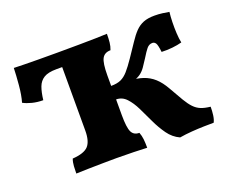

<svg xmlns="http://www.w3.org/2000/svg" viewBox="-85 -596 875 737"><g transform="rotate(-20 352.0 -227.5)"><path d="M536.8 9Q509 -3.6 490.3 -29.8Q471.6 -56 457.1 -87Q442.6 -118 428.7 -146.5Q414.8 -175 397.4 -193.6Q380 -212.2 355.6 -212.2V-267.4Q380 -267.4 395.6 -274.4Q411.2 -281.4 425.4 -297.5Q439.6 -313.6 458.8 -341.8Q480.4 -373.2 495.5 -396.3Q510.6 -419.4 525.1 -434.4Q539.6 -449.4 557.9 -456.8Q576.2 -464.2 603.6 -464.2Q621.4 -464.2 636.5 -462.1Q651.6 -460 663 -458Q660.8 -440.8 660.2 -417.5Q659.6 -394.2 660.8 -371.6Q662 -349 665.6 -332.2Q648.4 -327.4 626.3 -325.1Q604.2 -322.8 582.2 -323.8Q578.8 -353.6 573.5 -361Q568.2 -368.4 560.2 -368.4Q546.6 -368.4 537.1 -356.8Q527.6 -345.2 514.2 -323Q502.4 -304.4 493.4 -291.6Q484.4 -278.8 472.8 -270.2Q461.2 -261.6 442 -256L425.8 -263.4Q458.4 -261.6 483.1 -253.4Q507.8 -245.2 527.1 -227.8Q546.4 -210.4 562.8 -181.2Q582.2 -146.6 595.4 -124.5Q608.6 -102.4 620.9 -89.6Q633.2 -76.8 648.3 -70.6Q663.4 -64.4 687.2 -61.8Q687.2 -44.6 685 -27.8Q682.8 -11 677 0Q661.6 0 637.5 0.5Q613.4 1 586.9 3Q560.4 5 536.8 9ZM114.8 3Q114.8 -10.4 115.8 -26.7Q116.8 -43 121.6 -55.8Q169.2 -59 186.4 -77.9Q203.6 -96.8 203.6 -140.2V-458Q257.2 -458 295.8 -458.5Q334.4 -459 361.8 -459.5Q389.2 -460 408.6 -461Q408.6 -440.8 407 -425.8Q405.4 -410.8 400 -397Q375.6 -397 365.6 -378.9Q355.6 -360.8 355.6 -310V-148Q355.6 -97.2 364.4 -79.1Q373.2 -61 395.8 -61Q401.2 -47.2 402.8 -32.2Q404.4 -17.2 404.4 3Q384.4 2 350 1Q315.6 0 279.6 0Q254.8 0 224.8 0.5Q194.8 1 165.8 1.5Q136.8 2 114.8 3ZM92 -305Q68.2 -305 47.4 -310.3Q26.6 -315.6 12 -323.6Q20.2 -351.4 23.7 -391.3Q27.2 -431.2 28 -460Q47.6 -459.4 70.9 -458.9Q94.2 -458.4 128.1 -458.2Q162 -458 211.8 -458V-399.6H180Q146.2 -399.6 128.6 -388.8Q111 -378 103.3 -357.2Q95.6 -336.4 92 -305Z"/></g></svg>

Font: Vollkorn
Style: Regular
Weight: 400
Designer: Friedrich Althausen
Foundry: Friedrich Althausen
Version: Version 4.104